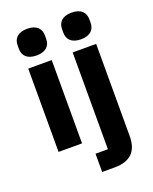

<svg xmlns="http://www.w3.org/2000/svg" viewBox="-171 -843 908 1137"><g transform="rotate(-20 283.0 -274.5)"><path d="M349 85H271V200H349C452 200 497 149 497 56V-525H349ZM423 -581C483 -581 509 -612 509 -654V-676C509 -718 483 -749 423 -749C363 -749 337 -718 337 -676V-654C337 -612 363 -581 423 -581ZM143 -581C203 -581 229 -612 229 -654V-676C229 -718 203 -749 143 -749C83 -749 57 -718 57 -676V-654C57 -612 83 -581 143 -581ZM69 0H217V-525H69Z"/></g></svg>

Font: IBM Plex Sans Thai Looped
Style: Bold
Weight: 700
Designer: Mike Abbink, Paul van der Laan, Pieter van Rosmalen, Ben Mitchell, Mark Frömberg
Foundry: Bold Monday
Version: Version 1.1